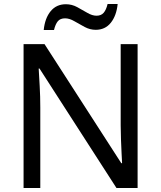

<svg xmlns="http://www.w3.org/2000/svg" viewBox="-20 -933 800 953"><path d="M663 0H558L176 -593H172Q174 -558 177 -506Q180 -454 180 -399V0H97V-714H201L582 -123H586Q585 -139 583.5 -171Q582 -203 580.5 -241Q579 -279 579 -311V-714H663ZM197 -784Q203 -843 231.5 -877.5Q260 -912 307 -912Q337 -912 363.5 -897.5Q390 -883 414 -869Q438 -855 459 -855Q482 -855 494.5 -869.5Q507 -884 514 -913H564Q558 -855 530 -820Q502 -785 455 -785Q427 -785 400.5 -799Q374 -813 349.5 -827.5Q325 -842 303 -842Q279 -842 267 -827.5Q255 -813 248 -784Z"/></svg>

Font: Noto Sans Warang Citi
Style: Regular
Weight: 400
Designer: Mangu Purty
Foundry: Mangu Purty
Version: Version 3.002; ttfautohint (v1.8.4.7-5d5b)